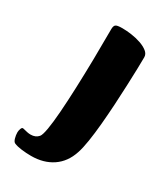

<svg xmlns="http://www.w3.org/2000/svg" viewBox="-169 -728 710 817"><g transform="rotate(30 186.5 -319.5)"><path d="M120.2 13Q96.8 13 73.3 10.1Q49.8 7.2 35.8 1Q28.3 -2.5 24.1 -16.9Q20 -31.4 20 -44.6Q20 -53.4 23.3 -62.5Q26.5 -71.7 31.3 -71.7Q35 -71.7 41.1 -69.9Q47.1 -68.2 55.8 -66.4Q64.4 -64.5 73.3 -64.5Q97.5 -64.5 111.2 -80.5Q118.7 -89 124.7 -123.6Q130.6 -158.3 134.6 -212Q138.6 -265.7 141.2 -333Q143.8 -400.4 145.1 -475Q146.3 -549.7 146.3 -624.6Q146.3 -639.9 152.7 -646Q159.1 -652 185.8 -652Q206.1 -652 230.6 -648.6Q255.1 -645.2 277 -637.7Q299 -630.2 313.5 -618.7Q327.9 -607.3 327.9 -591.3Q327.9 -571.8 326.9 -534.9Q325.9 -498.1 324 -451.3Q322.2 -404.6 319.2 -354Q316.2 -303.4 311.8 -254.8Q307.4 -206.2 301.1 -166.2Q294.9 -126.2 286.4 -101.4Q268.2 -45.5 224.9 -16.2Q181.6 13 120.2 13Z"/></g></svg>

Font: Briem Hand Thin
Style: Regular
Weight: 100
Designer: Gunnlaugur SE Briem, Eben Sorkin
Foundry: Sorkin Type Co.
Version: Version 1.003